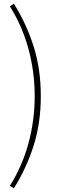

<svg xmlns="http://www.w3.org/2000/svg" viewBox="-20 -824 339 1035"><path d="M55 191 33 178Q99 74 133 -50Q167 -174 167 -306Q167 -438 133 -562Q99 -686 33 -790L55 -804Q123 -695 161.5 -573Q200 -451 200 -306Q200 -161 161.5 -39.5Q123 82 55 191Z"/></svg>

Font: Noto Sans JP Thin Thin
Style: Regular
Weight: 250
Version: Version 2.004-H2;hotconv 1.0.118;makeotfexe 2.5.65603